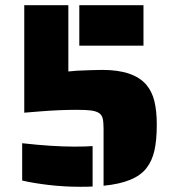

<svg xmlns="http://www.w3.org/2000/svg" viewBox="-20 -708 668 736"><path d="M377 -215Q377 -241 373.5 -254.5Q370 -268 359 -275Q348 -282 329 -284.5Q310 -287 274 -287Q208 -287 134 -281Q87 -277 73 -276V-688H242V-434L275 -437Q344 -440 373 -440Q492 -440 541 -383Q563 -357 572 -319.5Q581 -282 581 -230Q581 -171 572 -131Q563 -91 541 -63Q519 -35 478.5 -18.5Q438 -2 377 4ZM284 -688H530V-533H284ZM65 -16V-159Q180 -146 265 -146Q312 -146 335 -148V7Q319 8 287 8Q226 8 166.5 1Q107 -6 65 -16Z"/></svg>

Font: Saira Stencil One
Style: Regular
Weight: 400
Designer: Hector Gatti with collaboration of the Omnibus-Type team
Foundry: Omnibus-Type
Version: Version 1.004